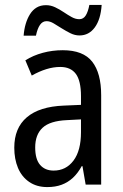

<svg xmlns="http://www.w3.org/2000/svg" viewBox="-20 -750 499 780"><path d="M235 -546Q318 -546 354.5 -499.5Q391 -453 391 -363V0H328L315 -75H312Q296 -46 276 -27.5Q256 -9 230.5 0.5Q205 10 172 10Q129 10 98.5 -11Q68 -32 53 -68Q38 -104 38 -150Q38 -230 89 -273.5Q140 -317 239 -321L309 -324V-359Q309 -422 288 -450Q267 -478 225 -478Q197 -478 168 -469Q139 -460 109 -443L83 -505Q115 -525 154 -535.5Q193 -546 235 -546ZM252 -262Q183 -259 153 -231Q123 -203 123 -151Q123 -103 143 -80Q163 -57 198 -57Q248 -57 278.5 -97.5Q309 -138 309 -213V-265ZM76 -605Q78 -631 84.5 -653Q91 -675 102 -692.5Q113 -710 129 -719.5Q145 -729 167 -729Q186 -729 204 -720.5Q222 -712 239 -700.5Q256 -689 271.5 -680.5Q287 -672 302 -672Q319 -672 328.5 -687.5Q338 -703 343 -730H393Q389 -671 365 -638.5Q341 -606 303 -606Q284 -606 266 -615Q248 -624 230.5 -635Q213 -646 198 -655Q183 -664 169 -664Q153 -664 142.5 -649Q132 -634 126 -605Z"/></svg>

Font: Noto Sans Khmer Condensed
Style: Regular
Weight: 400
Width: 3
Designer: Danh Hong and the Monotype Design Team
Foundry: Monotype Imaging Inc.
Version: Version 2.004